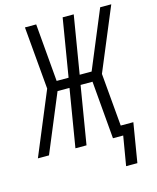

<svg xmlns="http://www.w3.org/2000/svg" viewBox="-140 -825 889 1087"><g transform="rotate(-15 304.5 -281.5)"><path d="M462 172 491 0H431L402 -339H332L276 0H211L267 -339H197L56 0H-9L144 -368L112 -735H178L207 -396H277L333 -735H398L342 -396H412L553 -735H618L465 -368L492 -58H566L528 172Z"/></g></svg>

Font: Iosevka Curly Light Extended
Style: Italic
Weight: 300
Width: 7
Italic angle: -9°
Monospace: yes
Designer: Belleve Invis
Foundry: Belleve Invis
Version: Version 11.1.0; ttfautohint (v1.8.3)